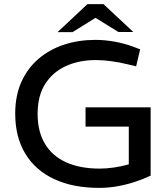

<svg xmlns="http://www.w3.org/2000/svg" viewBox="-20 -904 818 934"><path d="M462.9 10Q334.3 10 242.9 -33.1Q151.4 -76.2 102.7 -157.1Q54 -237.9 54 -351.3Q54 -439 84.2 -505.9Q114.3 -572.7 167.8 -618.2Q221.3 -663.7 292 -686.9Q362.8 -710 443.5 -710Q490 -710 537.4 -701.4Q584.9 -692.8 629.8 -676.3L661.8 -663.9L642.3 -581.4L605.1 -590.2Q562.8 -600.6 522.8 -606.2Q482.8 -611.8 446.4 -611.8Q364.8 -611.8 300.9 -582.8Q237 -553.7 200 -495.9Q163 -438.2 163 -350.3Q163 -263.6 198.7 -204.3Q234.3 -144.9 301.9 -114.4Q369.5 -83.8 464.3 -83.8Q497.1 -83.8 533.9 -89.1Q570.8 -94.5 606.5 -104.3V-288H396.1V-381.8H712.8V-49.7Q677 -32.5 635.3 -18.9Q593.7 -5.4 550 2.3Q506.3 10 462.9 10ZM260.1 -747.7 405.3 -884H483.4L461 -827.3L332.7 -747.7ZM555.8 -748.4 428.5 -827.3 405.3 -884H483.4L628.4 -748.4Z"/></svg>

Font: REM Medium
Style: Regular
Weight: 500
Designer: Octavio Pardo
Foundry: Ashler Design
Version: Version 1.005;gftools[0.9.28]